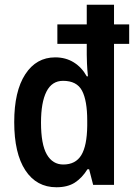

<svg xmlns="http://www.w3.org/2000/svg" viewBox="-20 -780 573 810"><path d="M218 10Q134 10 87 -61.5Q40 -133 40 -265Q40 -395 86.5 -466.5Q133 -538 213 -538Q257 -538 291 -517Q325 -496 346 -458H351Q348 -487 347 -511.5Q346 -536 346 -549V-595H222V-677H346V-760H461V-677H525V-595H461V0H373L356 -66H349Q326 -29 295.5 -9.5Q265 10 218 10ZM247 -86Q299 -86 323 -125.5Q347 -165 348 -249V-271Q348 -356 326 -397.5Q304 -439 246 -439Q199 -439 176 -393.5Q153 -348 153 -263Q153 -171 177.5 -128.5Q202 -86 247 -86Z"/></svg>

Font: Noto Sans Gujarati Condensed SemiBold
Style: Regular
Weight: 600
Width: 3
Designer: Jelle Bosma - Monotype Design Team, Universal Thirst
Foundry: Monotype Imaging Inc.
Version: Version 2.106; ttfautohint (v1.8.4.7-5d5b)